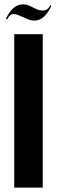

<svg xmlns="http://www.w3.org/2000/svg" viewBox="-20 -855 260 875"><path d="M13.2 -767.1 6.8 -769Q37.6 -835 84 -835Q99.1 -835 113.8 -829.1L147 -813Q160.6 -807.1 174.8 -807.1Q198.7 -807.1 209 -831.1L213.9 -828.1Q183.1 -761.2 137.2 -761.2Q122.1 -761.2 105 -768.1L83 -777.8Q54.7 -791 43 -791Q33.2 -791 26.4 -785.6Q19.5 -780.3 13.2 -767.1ZM44.9 -699.2H174.8V0H44.9Z"/></svg>

Font: Moniqa Black Display
Style: Regular
Weight: 900
Designer: Rajesh Rajput
Foundry: Rajesh Rajput
Version: Version 1.000